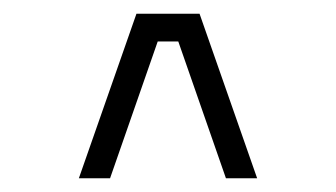

<svg xmlns="http://www.w3.org/2000/svg" viewBox="-20 -820 490 280"><path d="M309.5 -560 240 -759.5H210L140.5 -560H95L179 -800H271L355 -560Z"/></svg>

Font: League Mono Condensed UltraLight
Style: Regular
Weight: 200
Width: 1
Designer: Tyler Finck
Foundry: The League of Moveable Type / Tyler Finck
Version: Version 2.210